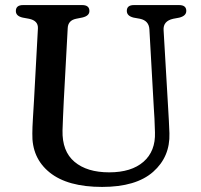

<svg xmlns="http://www.w3.org/2000/svg" viewBox="-20 -720 791 757"><path d="M586.5 -293.5 569 -604.5Q567 -638.5 532 -646L507 -650.5Q480 -657 480 -677Q480 -700 508 -700H686Q714.5 -700 714.5 -677Q714.5 -657.5 687 -650.5L663 -646Q622.5 -637 625 -601L643 -293Q644.5 -268 645.8 -244Q647 -220 648 -194.5Q651 -102 583.8 -42.5Q516.5 17 382.5 17Q246.5 17 175.8 -40Q105 -97 107.5 -194Q107.5 -215.5 109.8 -253.2Q112 -291 114 -323L129.5 -608Q131 -638.5 94.5 -646L70 -650.5Q42.5 -656.5 42.5 -676.5Q42.5 -700 71 -700H304Q332.5 -700 332.5 -676.5Q332.5 -657.5 305 -651L280 -646Q248.5 -639.5 247 -609.5L231.5 -323.5Q229.5 -287.5 228.5 -258.8Q227.5 -230 226.5 -206Q224.5 -123.5 273.8 -82Q323 -40.5 410.5 -40.5Q498 -40.5 545.8 -82.2Q593.5 -124 591 -198Q590 -231 589 -252.8Q588 -274.5 586.5 -293.5Z"/></svg>

Font: Fraunces 9pt Soft
Style: Regular
Weight: 400
Version: Version 1.000;[0bf87f6ff]